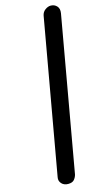

<svg xmlns="http://www.w3.org/2000/svg" viewBox="-212 -1123 935 1643"><g transform="rotate(-15 256.0 -301.5)"><path d="M491 -971 250 392Q244.5 415.5 228 435.5Q211.5 455.5 173 455.5Q136.5 455.5 115.2 431.8Q94 408 100.5 376.5L342.5 -990Q348.5 -1021.5 373.2 -1039.5Q398 -1057.5 422.5 -1057.5Q455 -1057.5 476.5 -1034.8Q498 -1012 491 -971Z"/></g></svg>

Font: Edu QLD Hand
Style: Regular
Weight: 400
Designer: Tina and Corey Anderson, Eben Sorkin
Foundry: Sorkin Type Co.
Version: Version 2.000